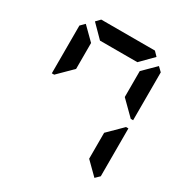

<svg xmlns="http://www.w3.org/2000/svg" viewBox="-204 -1169 1224 1264"><g transform="rotate(30 408.0 -537.5)"><path d="M130 -544 117 -531H99V-894L130 -925L223 -833V-636ZM174 -969 204 -1000H612L642 -969L550 -876H266ZM686 -925 717 -895V-531H699L686 -544L593 -636V-833ZM686 -456 699 -469H717V-105L686 -75L593 -167V-364Z"/></g></svg>

Font: DSEG7 Classic Mini
Style: Bold
Weight: 700
Designer: Keshikan(Twitter:@keshinomi_88pro)
Version: Version 0.46